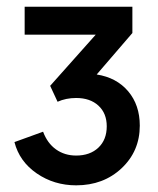

<svg xmlns="http://www.w3.org/2000/svg" viewBox="-20 -766 469 570"><path d="M206.1 -215.8Q140.6 -215.8 89.1 -251.2Q37.6 -286.6 22.9 -344.2L107.9 -375Q120.6 -340.8 146.2 -322.5Q171.9 -304.2 206.1 -304.2Q247.1 -304.2 272 -327.6Q296.9 -351.1 296.9 -391.1Q296.9 -429.7 272.2 -452.4Q247.6 -475.1 206.1 -475.1Q175.8 -475.1 150.9 -463.9L128.9 -511.2L264.2 -663.1H53.2V-746.1H373V-668L267.1 -544.9Q326.2 -535.6 360.6 -494.9Q395 -454.1 395 -393.1Q395 -317.4 341.1 -266.6Q287.1 -215.8 206.1 -215.8Z"/></svg>

Font: Plus Jakarta Sans SemiBold
Style: Regular
Weight: 600
Designer: Gumpita Rahayu
Foundry: Tokotype
Version: Version 2.006